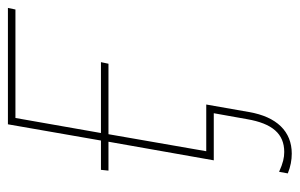

<svg xmlns="http://www.w3.org/2000/svg" viewBox="-156 -404 757 485"><g transform="rotate(-90 222.5 -161.5)"><path d="M31 165 27 187C44 194 61 197 77 197C133 197 170 159 182 89L201 -19H83L126 -266H304L308 -285H129L167 -501H441L445 -520H151L110 -285H36L34 -266H107L60 0H179L164 84C153 148 127 178 81 178C67 178 53 175 31 165Z"/></g></svg>

Font: Fixel Display Thin
Style: Italic
Weight: 100
Italic angle: -10°
Designer: AlfaBravo + MacPaw
Foundry: Kyrylo Tkachov, Marchela Mozhyna, Serhii Makarenko, Maria Weinstein, Zakhar Kryvoshyya
Version: Version 1.210;Glyphs 3.2 (3217)